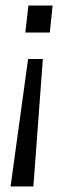

<svg xmlns="http://www.w3.org/2000/svg" viewBox="-20 -468 259 690"><path d="M169 -448 159 -351H71L82 -448ZM18 202 81 -256H134L100 202Z"/></svg>

Font: Zilla Slab Regular
Style: Italic
Weight: 400
Italic angle: -6°
Designer: Typotheque.com
Foundry: Typotheque type foundry
Version: Version 1.1; 2017; ttfautohint (v1.6)